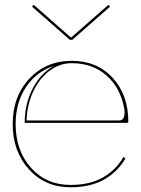

<svg xmlns="http://www.w3.org/2000/svg" viewBox="-20 -775 585 797"><path d="M120.1 -754.9 273.4 -620.1H276.4L430.2 -754.9L437 -747.6L280.3 -609.9H269.5L112.8 -747.6ZM474.6 -274.9Q497.1 -274.9 497.1 -309.1Q497.1 -317.4 495.6 -324.2Q480.5 -409.7 422.6 -461.2Q364.7 -512.7 277.3 -512.7Q227.5 -512.7 185.3 -481Q143.1 -449.2 117.7 -394.5Q92.3 -339.8 90.3 -274.9ZM82.5 -265.1Q82.5 -344.2 116.2 -408.4Q149.9 -472.7 204.6 -501.5Q131.8 -478.5 88.4 -414.1Q44.9 -349.6 44.9 -259.8Q44.9 -149.9 108.6 -78.6Q172.4 -7.3 272.5 -7.3Q353 -7.3 407.5 -38.6Q461.9 -69.8 492.2 -123L501 -118.2Q469.7 -62.5 412.6 -30Q355.5 2.4 272.5 2.4Q167.5 2.4 100.1 -72Q32.7 -146.5 32.7 -259.8Q32.7 -375 102.1 -448.7Q171.4 -522.5 277.3 -522.5Q383.3 -522.5 448 -451.4Q512.7 -380.4 512.7 -270Q512.7 -265.1 507.3 -265.1Z"/></svg>

Font: ZnikomitNo25
Style: Regular
Weight: 100
Designer: gluk
Foundry: gluk
Version: Version 0.56